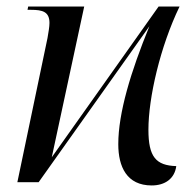

<svg xmlns="http://www.w3.org/2000/svg" viewBox="-20 -556 591 586"><path d="M443 10C484 10 513 -11 518 -49C456 -51 433 -77 433 -160C433 -258 469 -414 528 -536H464L138 -76L237 -536H66L64 -526H75C110 -526 131 -520 131 -486C131 -474 128 -458 125 -440L33 0H98L436 -476C379 -337 341 -211 341 -116C341 -47 367 10 443 10Z"/></svg>

Font: Noto Serif Display SemiCondensed
Style: Italic
Weight: 400
Width: 4
Italic angle: -12°
Designer: Monotype Design Team
Foundry: Monotype Imaging Inc.
Version: Version 2.009